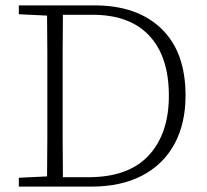

<svg xmlns="http://www.w3.org/2000/svg" viewBox="-20 -694 769 714"><path d="M213 -332Q213 -251 213 -178.5Q213 -106 214 -35H309Q458 -35 533 -116Q608 -197 608 -338Q608 -484 534.5 -562Q461 -640 321 -639H214Q213 -570 213 -500.5Q213 -431 213 -357ZM50 -641V-674H331Q490 -674 580 -587.5Q670 -501 670 -339Q670 -234 628.5 -158Q587 -82 508.5 -41Q430 0 319 0H50V-33L155 -38Q156 -107 156 -179.5Q156 -252 156 -332V-357Q156 -429 156 -498Q156 -567 155 -636Z"/></svg>

Font: Source Serif 4 SmText Light
Style: Regular
Weight: 300
Designer: Frank Grießhammer
Foundry: Adobe
Version: Version 4.005;hotconv 1.1.0;makeotfexe 2.6.0